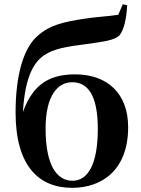

<svg xmlns="http://www.w3.org/2000/svg" viewBox="-20 -877 669 913"><path d="M322.7 16.2C465.2 16.2 589.4 -68.8 589.4 -272C589.4 -433.8 489.4 -523.4 337 -523.4C202.2 -523.4 127.6 -465.1 82.2 -324.6L87.7 -322.6C95.4 -491.7 131.1 -573.4 188.8 -613.6C237.2 -645.8 291.6 -654.9 394.9 -667.9C468.4 -678.9 523.3 -684 548.1 -709C568.9 -734.1 580.8 -784 584.9 -851.7L564 -856.9L542.3 -806.6C494.3 -799.3 430.6 -796 379.5 -787.7C282.6 -772.7 215.8 -758 158.7 -706.3C88.8 -645.7 54.1 -511.7 54.1 -342.3C54.1 -85.1 167 16.2 322.7 16.2ZM324.9 -17.5C249.8 -17.5 196.8 -91.2 196.8 -266C196.8 -420.4 253 -486 323.4 -486C396.6 -486 445.1 -425.7 445.1 -264.3C445.1 -98.1 399.3 -17.5 324.9 -17.5Z"/></svg>

Font: Source Han Serif CN VF
Style: Regular
Weight: 250
Designer: Ryoko NISHIZUKA 西塚涼子 (kana & ideographs); Frank Grießhammer (Latin, Greek & Cyrillic); Wenlong ZHANG 张文龙 (bopomofo); San
Foundry: Adobe
Version: Version 2.002;hotconv 1.1.0;makeotfexe 2.6.0